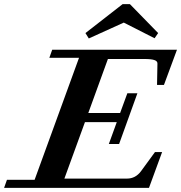

<svg xmlns="http://www.w3.org/2000/svg" viewBox="-69 -902 870 922"><path d="M690.4 -743.2 673.3 -718.3 525.4 -793.5 357.4 -717.3 341.3 -743.2 520 -882.3H554.7ZM-49.3 0 -35.6 -38.6H97.2L310.5 -624.5H168L181.6 -663.1H780.8L718.3 -494.1H685.1L687 -596.7Q687.5 -608.4 672.6 -613.5Q657.7 -618.7 625 -618.7H449.2L355 -359.4H507.8L542.5 -454.1H590.8L502.9 -210.4H453.6L491.7 -315.4H338.9L240.2 -44.4H541Q581.5 -44.4 607.9 -79.6L675.3 -171.9H709.5L646.5 0Z"/></svg>

Font: Elstob 8pt
Style: Bold Italic
Weight: 700
Italic angle: -20°
Designer: Peter S. Baker
Version: Version 1.015